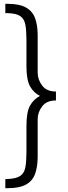

<svg xmlns="http://www.w3.org/2000/svg" viewBox="-20 -794 358 1009"><path d="M8 195V147H17Q66 145 87 130Q108 115 113.5 84Q119 53 119 5V-132Q119 -205 137.5 -238.5Q156 -272 190 -290Q156 -307 137.5 -341Q119 -375 119 -446V-584Q119 -632 113.5 -663Q108 -694 87 -709Q66 -724 18 -725H8V-774H19Q82 -774 116.5 -754.5Q151 -735 164.5 -698Q178 -661 178 -607V-412Q178 -376 201.5 -344.5Q225 -313 274 -313V-266Q225 -266 201.5 -235Q178 -204 178 -167V28Q178 82 164.5 119.5Q151 157 116.5 176Q82 195 19 195Z"/></svg>

Font: Ubuntu Sans Light
Style: Regular
Weight: 300
Designer: Dalton Maag Ltd
Foundry: Dalton Maag Ltd
Version: Version 1.006; ttfautohint (v1.8.4.7-5d5b)